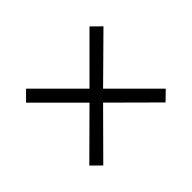

<svg xmlns="http://www.w3.org/2000/svg" viewBox="-84 -505 580 580"><g transform="rotate(-45 205.5 -215.5)"><path d="M72.6 -50.8 42.7 -80.6 177.4 -214.5 41.9 -350 71.8 -379.8 207.3 -244.4 340.3 -377.4 370.2 -347.6 236.3 -215.3 370.2 -81.5 340.3 -52.4 206.5 -185.5Z"/></g></svg>

Font: Playfair 9pt
Style: Regular
Weight: 400
Designer: Claus Eggers Sørensen
Foundry: Claus Eggers Sørensen
Version: Version 2.203